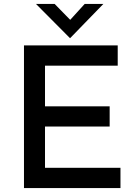

<svg xmlns="http://www.w3.org/2000/svg" viewBox="-20 -957 695 977"><path d="M102 -726H579V-623H209V-416H538V-313H209V-103H593V0H102ZM258 -937 349 -844 319 -836 411 -937H506L337 -763H336L163 -937Z"/></svg>

Font: Josefin Sans Thin Medium
Style: Regular
Weight: 500
Version: Version 2.000